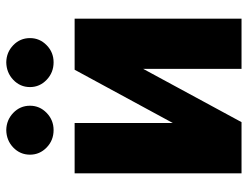

<svg xmlns="http://www.w3.org/2000/svg" viewBox="-111 -699 810 628"><g transform="rotate(-90 294.0 -385.0)"><path d="M205.6 -224.6 379.9 -545.9H546.9V0H382.8V-321.8L208.5 0H41V-545.9H205.6ZM182.6 -614.7Q148.9 -614.7 125.5 -637.5Q102.1 -660.2 102.1 -691.9Q102.1 -724.1 125.5 -746.6Q148.9 -769 182.6 -769.5Q215.3 -769 238.8 -746.6Q262.2 -724.1 262.2 -691.9Q262.2 -660.2 238.8 -637.5Q215.3 -614.7 182.6 -614.7ZM404.3 -614.7Q370.6 -614.7 346.9 -637.5Q323.2 -660.2 323.2 -691.9Q323.2 -724.1 346.9 -746.6Q370.6 -769 404.3 -769.5Q437 -769 460.2 -746.6Q483.4 -724.1 483.4 -691.9Q483.4 -660.2 460.2 -637.5Q437 -614.7 404.3 -614.7Z"/></g></svg>

Font: Inter Tight ExtraBold
Style: Regular
Weight: 800
Designer: Rasmus Andersson
Foundry: rsms
Version: Version 3.004; ttfautohint (v1.8.4.7-5d5b)